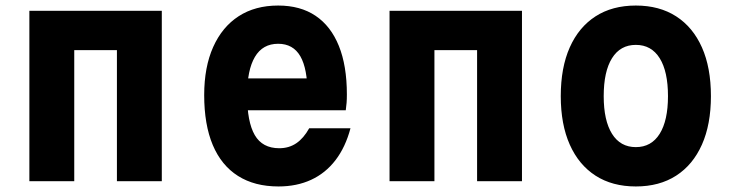

<svg xmlns="http://www.w3.org/2000/svg" viewBox="-20 -654 2640 693"><path d="M86 0V-615H564V0H402V-473H248V0Z M841 -371H1146L1090 -313Q1090 -406 1064 -451Q1038 -496 984 -496Q928 -496 900 -448.5Q872 -401 872 -311Q872 -214 899.5 -166.5Q927 -119 988 -119Q1023 -119 1049.5 -137Q1076 -155 1096 -191H1245Q1227 -123 1191 -76Q1155 -29 1103 -5Q1051 19 985 19Q899 19 839 -19Q779 -57 748 -130.5Q717 -204 717 -311Q717 -412 749.5 -484.5Q782 -557 841.5 -595.5Q901 -634 984 -634Q1064 -634 1119 -597Q1174 -560 1203 -488.5Q1232 -417 1232 -313Q1232 -296 1231 -283Q1230 -270 1228 -256H841Z M1386 0V-615H1864V0H1702V-473H1548V0Z M2275 19Q2190 19 2129.5 -20Q2069 -59 2036.5 -132Q2004 -205 2004 -307Q2004 -410 2036.5 -483Q2069 -556 2129.5 -595Q2190 -634 2275 -634Q2360 -634 2420.5 -595Q2481 -556 2513.5 -483Q2546 -410 2546 -307Q2546 -205 2513.5 -132Q2481 -59 2420.5 -20Q2360 19 2275 19ZM2275 -123Q2331 -123 2361 -171Q2391 -219 2391 -307Q2391 -396 2361 -444Q2331 -492 2275 -492Q2219 -492 2189 -444Q2159 -396 2159 -307Q2159 -219 2189 -171Q2219 -123 2275 -123Z"/></svg>

Font: Martian Mono SemiCondensed
Style: Bold
Weight: 700
Width: 4
Designer: Roman Shamin
Foundry: Evil Martians
Version: Version 1.000